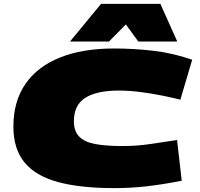

<svg xmlns="http://www.w3.org/2000/svg" viewBox="-20 -960 1029 990"><path d="M570 10Q394 10 278.5 -21.5Q163 -53 106 -123Q49 -193 49 -307Q49 -437 111 -527Q173 -617 289.5 -663.5Q406 -710 567 -710Q667 -710 768.5 -698.5Q870 -687 971 -652L910 -446Q871 -456 817 -467Q763 -478 704.5 -485.5Q646 -493 592 -493Q480 -493 420.5 -456Q361 -419 361 -335Q361 -283 389 -255Q417 -227 472.5 -217Q528 -207 609 -207Q686 -207 751.5 -217Q817 -227 893 -238L917 -28Q820 -9 737.5 0.5Q655 10 570 10ZM341 -746 501 -940H807L894 -746H693L629 -834L542 -746Z"/></svg>

Font: Georama ExtraExtended Black
Style: Italic
Weight: 900
Width: 8
Italic angle: -9°
Designer: Jean-Baptiste Levee
Foundry: Production Type
Version: Version 1.000